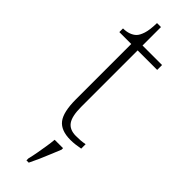

<svg xmlns="http://www.w3.org/2000/svg" viewBox="-295 -663 890 890"><g transform="rotate(45 150.0 -218.0)"><path d="M210 10Q148 10 121.5 -24Q95 -58 95 -142V-504H17V-528Q38 -528 55 -534Q72 -540 83 -551Q94 -562 102 -586.5Q110 -611 111 -657H137V-536H265V-504H137V-134Q137 -73 155.5 -47Q174 -21 215 -21Q232 -21 245 -22Q258 -23 274 -26V3Q258 6 242 8Q226 10 210 10ZM133 208Q139 184 143.5 158.5Q148 133 152 108Q156 83 158 61H213V71Q204 92 193 119.5Q182 147 170 174Q158 201 148 221H133Z"/></g></svg>

Font: Noto Serif Thai ExtraLight
Style: Regular
Weight: 250
Version: Version 2.001